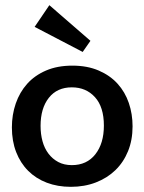

<svg xmlns="http://www.w3.org/2000/svg" viewBox="-20 -713 558 743"><path d="M493 -224Q493 -171 475.5 -128Q458 -85 426.5 -54.5Q395 -24 351 -7Q307 10 254 10Q203 10 161 -6Q119 -22 89 -52Q59 -82 42.5 -124.5Q26 -167 26 -220Q26 -269 41 -312.5Q56 -356 85 -388.5Q114 -421 158 -440Q202 -459 260 -459Q318 -459 362 -440Q406 -421 435 -389Q464 -357 478.5 -314.5Q493 -272 493 -224ZM382 -227Q382 -299 347.5 -337Q313 -375 258 -375Q201 -375 169 -334.5Q137 -294 137 -226Q137 -194 144.5 -166.5Q152 -139 167.5 -118.5Q183 -98 205.5 -86Q228 -74 258 -74Q316 -74 349 -116Q382 -158 382 -227ZM300 -512 114 -609 171 -693 330 -555Z"/></svg>

Font: Zilla Slab SemiBold
Style: Regular
Weight: 600
Designer: Typotheque.com
Foundry: Typotheque type foundry
Version: Version 1.1; 2017